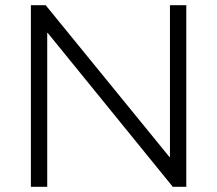

<svg xmlns="http://www.w3.org/2000/svg" viewBox="-20 -720 837 740"><path d="M99 0V-700H156L633 -115H635V-700H698V0H646L164 -593H162V0Z"/></svg>

Font: REM Medium ExtraLight
Style: Regular
Weight: 250
Version: Version 1.005;gftools[0.9.28]